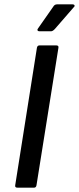

<svg xmlns="http://www.w3.org/2000/svg" viewBox="-20 -864 364 884"><path d="M60 0Q48 0 50 -11L150 -644Q152 -655 162 -655H239Q251 -655 249 -644L148 -11Q146 0 137 0ZM161 -720Q155 -720 153 -724Q151 -728 155 -733L225 -833Q231 -844 243 -844H314Q321 -844 323 -839.5Q325 -835 319 -830L233 -731Q223 -720 215 -720Z"/></svg>

Font: Sofia Sans SemiBold
Style: Italic
Weight: 600
Italic angle: -9°
Designer: Botio Nikoltchev, Ani Petrova
Foundry: lettersoup
Version: Version 4.100-B